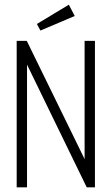

<svg xmlns="http://www.w3.org/2000/svg" viewBox="-20 -797 478 817"><path d="M51 0V-623H94L340 -120V-623H384V0H349L95 -522V0ZM152 -667 137 -695 273 -777 298 -729Z"/></svg>

Font: Inconsolata SemiCondensed Light
Style: Regular
Weight: 300
Width: 4
Monospace: yes
Designer: Raph Levien, Cyreal, Brenton Simpson
Foundry: Raph Levien, Cyreal, Google
Version: Version 3.100; ttfautohint (v1.8.4.7-5d5b)